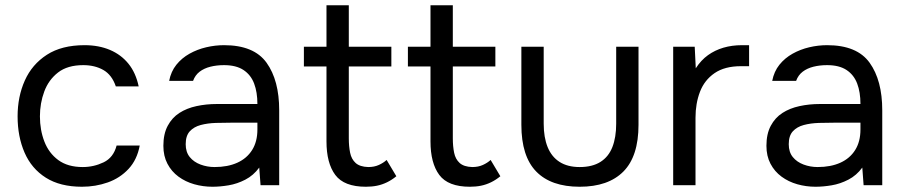

<svg xmlns="http://www.w3.org/2000/svg" viewBox="-20 -705 3444 731"><path d="M292 6Q209 6 154.5 -28.5Q100 -63 73.5 -124Q47 -185 47 -262Q47 -337 74.5 -398.5Q102 -460 158.5 -496.5Q215 -533 302 -533Q356 -533 398.5 -515Q441 -497 469 -462.5Q497 -428 508 -376H421Q406 -420 373.5 -438.5Q341 -457 297 -457Q237 -457 201 -429Q165 -401 148.5 -356.5Q132 -312 132 -262Q132 -210 149 -166Q166 -122 202 -95.5Q238 -69 295 -69Q337 -69 374.5 -87Q412 -105 424 -151H512Q502 -97 469.5 -62Q437 -27 390.5 -10.5Q344 6 292 6Z M789 6Q753 6 719.5 -3.5Q686 -13 659.5 -32.5Q633 -52 617.5 -81.5Q602 -111 602 -150Q602 -195 618.5 -226Q635 -257 663 -275Q691 -293 728 -301Q765 -309 805 -309H960Q960 -354 947.5 -387Q935 -420 907 -438.5Q879 -457 833 -457Q805 -457 781 -451Q757 -445 740 -432Q723 -419 715 -397H624Q631 -433 651.5 -458.5Q672 -484 701.5 -500.5Q731 -517 765 -525Q799 -533 833 -533Q947 -533 995 -466Q1043 -399 1043 -285V0H972L967 -67Q945 -37 914 -21Q883 -5 850.5 0.5Q818 6 789 6ZM797 -69Q847 -69 883.5 -85.5Q920 -102 940 -134Q960 -166 960 -212V-238H867Q834 -238 802 -237Q770 -236 744 -229Q718 -222 702.5 -205Q687 -188 687 -156Q687 -126 702.5 -107Q718 -88 743.5 -78.5Q769 -69 797 -69Z M1373 6Q1290 6 1256.5 -39Q1223 -84 1223 -167V-452H1137V-527H1223V-685H1308V-527H1470V-452H1308V-178Q1308 -148 1313 -123.5Q1318 -99 1334 -84.5Q1350 -70 1382 -69Q1405 -69 1422.5 -77Q1440 -85 1452 -96L1489 -34Q1472 -20 1453.5 -11Q1435 -2 1415.5 2Q1396 6 1373 6Z M1769 6Q1686 6 1652.5 -39Q1619 -84 1619 -167V-452H1533V-527H1619V-685H1704V-527H1866V-452H1704V-178Q1704 -148 1709 -123.5Q1714 -99 1730 -84.5Q1746 -70 1778 -69Q1801 -69 1818.5 -77Q1836 -85 1848 -96L1885 -34Q1868 -20 1849.5 -11Q1831 -2 1811.5 2Q1792 6 1769 6Z M2187 6Q2078 6 2021.5 -52Q1965 -110 1965 -230V-527H2050V-234Q2050 -182 2065 -145Q2080 -108 2110.5 -88.5Q2141 -69 2187 -69Q2235 -69 2266 -88.5Q2297 -108 2311.5 -145Q2326 -182 2326 -234V-527H2411V-230Q2411 -110 2353.5 -52Q2296 6 2187 6Z M2543 0V-527H2625L2629 -445Q2649 -476 2675.5 -495Q2702 -514 2734.5 -523.5Q2767 -533 2805 -533Q2812 -533 2818.5 -533Q2825 -533 2832 -533V-453H2801Q2739 -453 2700.5 -426.5Q2662 -400 2645 -355.5Q2628 -311 2628 -257V0Z M3085 6Q3049 6 3015.5 -3.5Q2982 -13 2955.5 -32.5Q2929 -52 2913.5 -81.5Q2898 -111 2898 -150Q2898 -195 2914.5 -226Q2931 -257 2959 -275Q2987 -293 3024 -301Q3061 -309 3101 -309H3256Q3256 -354 3243.5 -387Q3231 -420 3203 -438.5Q3175 -457 3129 -457Q3101 -457 3077 -451Q3053 -445 3036 -432Q3019 -419 3011 -397H2920Q2927 -433 2947.5 -458.5Q2968 -484 2997.5 -500.5Q3027 -517 3061 -525Q3095 -533 3129 -533Q3243 -533 3291 -466Q3339 -399 3339 -285V0H3268L3263 -67Q3241 -37 3210 -21Q3179 -5 3146.5 0.5Q3114 6 3085 6ZM3093 -69Q3143 -69 3179.5 -85.5Q3216 -102 3236 -134Q3256 -166 3256 -212V-238H3163Q3130 -238 3098 -237Q3066 -236 3040 -229Q3014 -222 2998.5 -205Q2983 -188 2983 -156Q2983 -126 2998.5 -107Q3014 -88 3039.5 -78.5Q3065 -69 3093 -69Z"/></svg>

Font: Onest
Style: Regular
Weight: 400
Designer: Dmitri Voloshin, Andrey Kudryavtsev
Foundry: Dmitri Voloshin, Andrey Kudryavtsev
Version: Version 1.000;gftools[0.9.33]